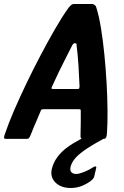

<svg xmlns="http://www.w3.org/2000/svg" viewBox="-47 -693 620 958"><path d="M-18 0Q-27 0 -27 -7Q-27 -14 -19 -34Q-4 -79 23.5 -142.5Q51 -206 85 -277Q119 -348 156.5 -419Q194 -490 229.5 -551.5Q265 -613 295 -654Q302 -663 308 -668Q314 -673 321 -673H416Q423 -670 427.5 -666.5Q432 -663 434 -654Q447 -613 457 -551.5Q467 -490 474 -419Q481 -348 485 -276.5Q489 -205 489.5 -141.5Q490 -78 487 -34Q486 -14 482.5 -7Q479 0 469 0H366Q359 0 356.5 -4.5Q354 -9 355 -28Q356 -51 356 -82.5Q356 -114 356 -138Q356 -145 354.5 -146.5Q353 -148 346 -148H168Q161 -147 159.5 -146Q158 -145 155 -137Q146 -114 132 -82.5Q118 -51 109 -27Q102 -9 98 -4.5Q94 0 86 0ZM218 -249H340Q347 -249 348 -251.5Q349 -254 350 -261Q348 -312 344.5 -367.5Q341 -423 335 -468Q336 -477 330 -477H323Q320 -477 314 -468Q301 -442 283 -407Q265 -372 246.5 -334Q228 -296 212 -260Q209 -254 210 -251.5Q211 -249 218 -249ZM306 245Q258 245 230.5 218.5Q203 192 211 152Q219 118 239.5 90.5Q260 63 289.5 41.5Q319 20 354 2Q366 -4 378.5 -8Q391 -12 405 -12H468Q475 -12 475 -8Q475 -4 467 1Q406 34 372 58.5Q338 83 323.5 102.5Q309 122 305 140Q301 160 311 168Q321 176 335 175Q351 174 375 164Q399 154 417 142Q424 137 429.5 137.5Q435 138 433 145L424 184Q423 193 416.5 200Q410 207 400 214Q378 229 355 237Q332 245 306 245Z"/></svg>

Font: Glory
Style: Bold Italic
Weight: 700
Italic angle: -12°
Version: Version 1.011